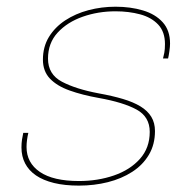

<svg xmlns="http://www.w3.org/2000/svg" viewBox="-20 -558 594 586"><path d="M221 8.5Q177.5 8.5 144.8 0.5Q112 -7.5 90 -22.5Q68 -37.5 56.8 -59Q45.5 -80.5 45.5 -108Q45.5 -121 47.2 -132.2Q49 -143.5 51 -152.5H66.5Q64 -142.5 62.5 -131Q61 -119.5 61 -109.5Q61 -61 101.8 -33.2Q142.5 -5.5 221 -5.5Q278.5 -5.5 327.8 -22.5Q377 -39.5 407 -73Q437 -106.5 437 -155.5Q437 -201.5 397 -223.5Q357 -245.5 281.5 -259Q231 -268 192.5 -281.8Q154 -295.5 132.5 -318Q111 -340.5 111 -376Q111 -415 129.2 -445Q147.5 -475 179 -495.8Q210.5 -516.5 250.2 -527Q290 -537.5 332.5 -537.5Q378.5 -537.5 416.2 -526.2Q454 -515 476.5 -490.2Q499 -465.5 499 -425Q499 -416 497 -401.8Q495 -387.5 493 -379.5H477.5Q479.5 -386.5 481.5 -397Q483.5 -407.5 483.5 -423.5Q483.5 -461 462.8 -483Q442 -505 407.8 -514.2Q373.5 -523.5 332.5 -523.5Q279.5 -523.5 232.5 -507Q185.5 -490.5 156 -458.5Q126.5 -426.5 126.5 -379Q126.5 -331 169.2 -308.5Q212 -286 281.5 -273Q323 -265.5 355 -256Q387 -246.5 408.8 -233.2Q430.5 -220 441.8 -201.5Q453 -183 453 -158Q453 -117 434.5 -85.8Q416 -54.5 383.5 -33.5Q351 -12.5 309.2 -2Q267.5 8.5 221 8.5Z"/></svg>

Font: Epilogue Thin
Style: Italic
Weight: 250
Italic angle: -12°
Designer: Tyler Finck
Foundry: Etcetera Type Co
Version: Version 2.112